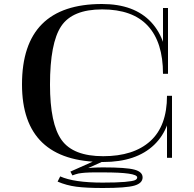

<svg xmlns="http://www.w3.org/2000/svg" viewBox="-20 -790 970 960"><path d="M820 -421V-750H795V-421ZM840 -1V-311H815V-1ZM815 -311Q815 -160 731.5 -84.5Q648 -9 496 -9Q346 -9 288 -90Q230 -171 230 -367Q230 -575 286 -659Q342 -743 491 -743Q643 -743 719 -661Q795 -579 795 -421H820Q820 -589 735.5 -679.5Q651 -770 490 -770Q90 -770 90 -368Q90 20 496 20Q661 20 750.5 -65.5Q840 -151 840 -311ZM404 58 497 16 489 -2 332 68 342 87 376 69ZM334 70 342 87Q350 84 358 81.5Q366 79 372.5 77.5Q379 76 390 75Q401 74 406 73.5Q411 73 426 72.5Q441 72 446 72Q451 72 470.5 72Q490 72 496 72Q666 72 666 97Q666 106 654.5 111Q643 116 604 119.5Q565 123 493 123Q350 123 281 92L268 118Q312 137 361.5 143.5Q411 150 494 150Q611 150 652 138Q693 126 693 97Q693 69 651.5 58Q610 47 496 47Q387 47 334 70Z"/></svg>

Font: Solide Mirage
Style: Mono
Weight: 400
Width: 6
Designer: Jérémy Landes
Foundry: Velvetyne Type Foundry
Version: Version 1.1